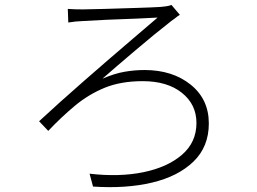

<svg xmlns="http://www.w3.org/2000/svg" viewBox="-20 -739 1040 776"><path d="M254 -703Q279 -701 314 -701Q340 -701 403.5 -703Q467 -705 532 -707Q597 -709 629 -711Q639 -712 651 -713.5Q663 -715 673 -719L707 -679Q703 -677 697.5 -673Q692 -669 686 -664Q677 -658 672 -654Q608 -604 529 -537Q450 -470 394 -421Q443 -442 483.5 -449Q524 -456 564 -456Q677 -456 750.5 -397Q824 -338 824 -240Q824 -146 762 -86Q700 -26 594.5 -1Q489 24 356 15L342 -37Q462 -23 559.5 -43Q657 -63 715.5 -113.5Q774 -164 774 -242Q774 -317 715 -364Q656 -411 557 -411Q468 -411 402.5 -384Q337 -357 282 -311Q227 -265 175 -210L138 -249Q220 -325 323 -415Q426 -505 514 -580Q579 -636 617 -668Q587 -667 537 -664Q473 -662 409 -659Q345 -656 316 -654Q285 -653 256 -648Z"/></svg>

Font: LXGW 975 Gothic SC 200W
Style: Regular
Weight: 200
Version: Version 2.01;February 25, 2021